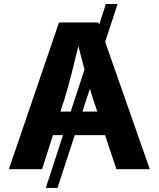

<svg xmlns="http://www.w3.org/2000/svg" viewBox="-20 -839 787 952"><path d="M563 -819.3 501.5 -631.3 722.7 0H557.1L501 -168.9H350.6L265.1 92.8H207L292.5 -168.9H242.7L188.5 0H23.9L272.5 -727.5H467.8L471.7 -716.8L504.9 -819.3ZM330.6 -285.6 398.9 -494.6Q391.6 -522.5 384 -551.3Q376.5 -580.1 368.7 -610.8Q350.6 -535.6 334 -470.7Q317.4 -405.8 300.8 -351.1L279.8 -285.6ZM425.8 -399.4 388.7 -285.6H462.4L440.4 -351.1Q433.1 -374 425.8 -399.4Z"/></svg>

Font: Inter
Style: Bold
Weight: 700
Designer: Rasmus Andersson
Foundry: rsms
Version: Version 4.001;git-9221beed3